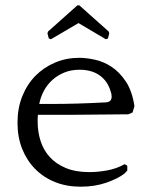

<svg xmlns="http://www.w3.org/2000/svg" viewBox="-20 -693 565 724"><path d="M480 -269 464 -262Q410 -262 353 -261Q296 -260 241 -260H123Q122 -253 122 -246.5Q122 -240 122 -234Q122 -196 133 -161.5Q144 -127 167.5 -101Q191 -75 228 -59.5Q265 -44 318 -44Q349 -44 384.5 -50.5Q420 -57 450 -74L460 -68V-50L450 -39Q426 -20 382 -4.5Q338 11 284 11Q231 11 187.5 -6.5Q144 -24 112.5 -56Q81 -88 63.5 -132Q46 -176 46 -230Q46 -285 64 -330Q82 -375 113.5 -407Q145 -439 187.5 -457Q230 -475 279 -475Q305 -475 337.5 -468Q370 -461 400 -441.5Q430 -422 454 -386.5Q478 -351 487 -293ZM280 -430Q248 -430 222.5 -419.5Q197 -409 177.5 -391.5Q158 -374 145.5 -350.5Q133 -327 128 -301H167Q221 -301 272 -302.5Q323 -304 379 -307Q392 -308 396.5 -314Q401 -320 401 -328Q401 -334 400 -339Q399 -344 397 -349Q386 -387 356 -408.5Q326 -430 280 -430ZM279 -673 390 -574 392 -567 387 -548 379 -545 276 -606 172 -545 164 -548 159 -567 161 -574 272 -673Z"/></svg>

Font: Quattrocento
Style: Regular
Weight: 400
Designer: Pablo Impallari
Foundry: Pablo Impallari, Igino Marini, Branda Gallo
Version: Version 2.000